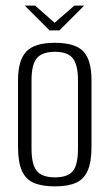

<svg xmlns="http://www.w3.org/2000/svg" viewBox="-20 -655 388 682"><path d="M175 7Q129 7 100 -5.5Q71 -18 57.5 -49Q44 -80 44 -133V-370Q44 -441 73.5 -472Q103 -503 175 -503Q247 -503 276 -472.5Q305 -442 305 -370V-133Q305 -81 292 -50Q279 -19 250.5 -6Q222 7 175 7ZM175 -25Q220 -25 238.5 -47Q257 -69 257 -127V-370Q257 -424 239 -447.5Q221 -471 175 -471Q130 -471 111 -448.5Q92 -426 92 -370V-127Q92 -70 111 -47.5Q130 -25 175 -25ZM156 -547 68 -635H105L174 -574L244 -635H279L191 -547Z"/></svg>

Font: Alumni Sans Thin Light
Style: Regular
Weight: 300
Version: Version 1.018